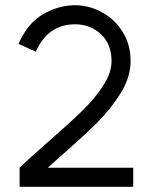

<svg xmlns="http://www.w3.org/2000/svg" viewBox="-20 -734 581 735"><path d="M171 -197Q249 -265 296 -311Q343 -357 375 -406Q407 -455 407 -500Q407 -565 366.5 -603Q326 -641 267 -641Q164 -641 117 -536L51 -566Q86 -646 145.5 -680Q205 -714 267 -714Q320 -714 369.5 -687.5Q419 -661 449.5 -612Q480 -563 480 -500Q480 -439 442 -377.5Q404 -316 350.5 -263Q297 -210 211 -135L163 -92H490V-19H55V-92Q91 -127 171 -197Z"/></svg>

Font: SUIT
Style: Regular
Weight: 400
Designer: Sunn Youn; Korean Glyphs from Source Han Sans (Sandoll Communications; Soo-young Jang, Joo-yeon Kang)
Foundry: Sunn
Version: Version 1.140